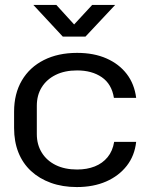

<svg xmlns="http://www.w3.org/2000/svg" viewBox="-20 -748 599 777"><path d="M291 9Q233 9 186 -8Q139 -25 105.5 -56Q72 -87 54.5 -131Q37 -175 37 -230V-296Q37 -369 68.5 -422.5Q100 -476 157.5 -505Q215 -534 292 -534Q360 -534 411 -511.5Q462 -489 493 -448.5Q524 -408 531 -352H441Q432 -408 392 -435.5Q352 -463 292 -463Q242 -463 205.5 -445Q169 -427 149 -395Q129 -363 129 -320V-205Q129 -163 149 -130.5Q169 -98 205.5 -80Q242 -62 292 -62Q332 -62 363.5 -74.5Q395 -87 415.5 -112Q436 -137 442 -174H531Q525 -118 493 -77Q461 -36 409.5 -13.5Q358 9 291 9ZM234 -600 115 -728H208L280 -649L353 -728H446L326 -600Z"/></svg>

Font: Hubot Sans
Style: Regular
Weight: 400
Designer: Deni Anggara
Foundry: GitHub, Inc., Subsidiary of Microsoft Corporation
Version: Version 2.000